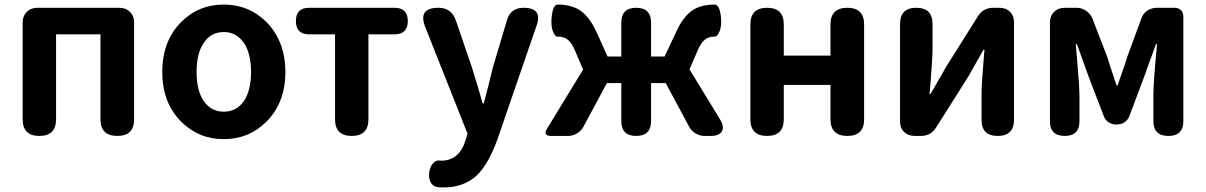

<svg xmlns="http://www.w3.org/2000/svg" viewBox="-20 -594 5269 839"><path d="M152 0Q79 0 79 -73V-495Q79 -524 97 -542Q115 -560 144 -560H322H501Q530 -560 548 -542Q566 -524 566 -495V-73Q566 0 493 0Q419 0 419 -73V-444H225V-73Q225 0 152 0Z M958 14Q848 14 771 -63Q689 -146 689 -279Q689 -414 771 -497Q847 -574 958 -574Q1068 -574 1145 -497Q1227 -413 1227 -279Q1227 -146 1145 -63Q1068 14 958 14ZM958 -106Q1014 -106 1046 -153Q1077 -199 1077 -279.5Q1077 -360 1046 -406Q1014 -454 958 -454Q901 -454 870 -406Q839 -360 839 -279.5Q839 -199 870 -153Q902 -106 958 -106Z M1517 0Q1444 0 1444 -73V-444H1331Q1273 -444 1273 -502Q1273 -560 1331 -560H1517H1704Q1762 -560 1762 -502Q1762 -444 1704 -444H1590V-73Q1590 0 1517 0Z M1919 225Q1901 225 1893 224Q1867 219 1859 196Q1851 176 1858 147Q1863 128 1875 117Q1888 104 1906 108Q1907 108 1908 108Q1985 108 2013 23L2023 -10L1839 -474Q1804 -560 1896 -560Q1953 -560 1972 -505L2042 -300Q2053 -266 2074 -195Q2084 -160 2089 -142H2094Q2101 -168 2114.5 -221Q2128 -274 2134 -300L2195 -505Q2211 -560 2268 -560Q2353 -560 2324 -480L2252 -271L2153 17Q2114 123 2065 171Q2008 225 1919 225Z M2387 0Q2370 0 2365.5 -8.5Q2361 -17 2370 -31L2528 -290L2493 -372Q2478 -408 2459 -422Q2443 -434 2419 -434Q2418 -434 2417 -434Q2409 -432 2401 -447Q2394 -459 2392 -471Q2387 -497 2392 -531Q2398 -571 2415 -574Q2416 -574 2417 -574Q2476 -574 2514 -549Q2556 -521 2586 -455L2635 -347H2695V-495Q2695 -560 2760 -560Q2825 -560 2825 -495V-347H2884L2935 -455Q2965 -521 3006 -549Q3044 -574 3103 -574Q3104 -574 3105 -574Q3122 -571 3129 -532Q3134 -499 3129 -473Q3127 -461 3120 -448Q3111 -433 3103 -434Q3102 -434 3101 -434Q3078 -434 3062 -422Q3043 -408 3028 -372L2993 -291L3126 -73Q3146 -40 3134.5 -20Q3123 0 3085 0H3059Q3038 0 3019.5 -11Q3001 -22 2991 -41L2889 -231H2825V-65Q2825 0 2760 0Q2695 0 2695 -65V-231H2632L2530 -41Q2520 -22 2501.5 -11Q2483 0 2462 0H2429Z M3332 0Q3259 0 3259 -73V-487Q3259 -560 3332 -560Q3405 -560 3405 -487V-351H3609V-487Q3609 -560 3683 -560Q3756 -560 3756 -487V-73Q3756 0 3683 0Q3609 0 3609 -73V-223H3507H3405V-73Q3405 0 3332 0Z M3977 0Q3948 0 3930.5 -17.5Q3913 -35 3913 -64V-489Q3913 -560 3984 -560Q4055 -560 4055 -489V-383Q4055 -343 4047 -242Q4043 -202 4042 -183H4046Q4052 -193 4065 -216Q4101 -277 4113 -300L4254 -524Q4277 -560 4320 -560H4347Q4376 -560 4393.5 -542.5Q4411 -525 4411 -496V-280V-71Q4411 0 4340 0Q4269 0 4269 -71V-176Q4269 -227 4280 -355Q4281 -370 4282 -377H4278Q4277 -375 4275 -372Q4228 -290 4211 -259L4070 -36Q4047 0 4004 0Z M4633 0Q4568 0 4568 -64V-495Q4568 -524 4586 -542Q4604 -560 4633 -560H4684Q4707 -560 4726 -547Q4745 -534 4754 -512L4817 -349Q4823 -331 4834 -296Q4851 -246 4859 -221H4864Q4868 -232 4875 -254Q4897 -315 4907 -349L4967 -512Q4974 -534 4993 -547Q5012 -560 5035 -560H5067H5112Q5130 -560 5140.5 -549.5Q5151 -539 5151 -521V-65Q5151 0 5086 0Q5020 0 5020 -65V-173Q5020 -236 5036 -401H5031Q5022 -374 5000 -315Q4984 -271 4977 -251L4916 -89Q4901 -50 4859 -50H4856Q4839 -50 4824.5 -59.5Q4810 -69 4804 -85L4740 -251Q4732 -274 4713 -326Q4694 -378 4686 -401H4681Q4682 -387 4685 -353Q4697 -217 4697 -173V-64Q4697 0 4633 0Z"/></svg>

Font: GenSenRounded JP B
Style: Regular
Weight: 700
Version: Version 1.501;PS 1;hotconv 16.6.51;makeotf.lib2.5.65220